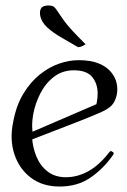

<svg xmlns="http://www.w3.org/2000/svg" viewBox="-20 -671 464 702"><path d="M393 -104Q359 -55 311.5 -22Q264 11 198 11Q135 11 92.5 -21.5Q50 -54 32.5 -107.5Q15 -161 28 -224Q39 -285 65.5 -328.5Q92 -372 126 -399Q160 -426 196.5 -438.5Q233 -451 267 -451Q312 -451 341 -439Q370 -427 386 -407.5Q402 -388 406.5 -366.5Q411 -345 407 -325Q402 -301 389.5 -287Q377 -273 350 -261Q323 -249 275 -230L53 -144L47 -167L358 -301L324 -263Q337 -295 337 -330Q337 -365 317 -389.5Q297 -414 250 -414Q208 -414 177 -390Q146 -366 127 -328.5Q108 -291 101 -250.5Q94 -210 101 -177L97 -172Q99 -133 113 -99Q127 -65 154 -44Q181 -23 221 -23Q263 -23 303 -45Q343 -67 380 -115Q384 -120 388 -118L394 -114Q398 -111 393 -104ZM293 -509 284 -504Q274 -499 270 -499Q268 -498 265.5 -499Q263 -500 261 -501Q234 -517 205 -533.5Q176 -550 154 -569.5Q132 -589 127 -614Q124 -631 130.5 -641Q137 -651 158 -651Q166 -651 172.5 -648.5Q179 -646 184 -639Q200 -615 212.5 -597.5Q225 -580 243.5 -560Q262 -540 293 -509Z"/></svg>

Font: Young Serif Light
Style: Italic
Weight: 300
Italic angle: -10.979°
Designer: Bastien Sozeau
Foundry: NBR — Bastien Sozeau
Version: Version 5.001